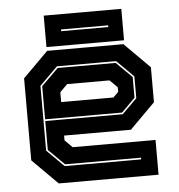

<svg xmlns="http://www.w3.org/2000/svg" viewBox="-50 -732 727 779"><g transform="rotate(-5 313.0 -342.0)"><path d="M468.5 -540 571.5 -437V-294.5L468.5 -191.5H196.5V-172L227 -141.5H564.5V0H158L55 -103V-437L158 -540ZM430.5 -467 494.5 -404V-319.5L439 -264H125.5V-399L194.5 -467ZM433 -474H192L118.5 -401V-137L188 -68H499.5V-75H190.5L125.5 -139V-257H441L501.5 -317V-406ZM399.5 -398.5H227L196.5 -368V-328H409.5L430.5 -349V-368ZM156.5 -555.5V-683.5H472.5V-555.5ZM221.5 -614.5H413.5V-621.5H221.5Z"/></g></svg>

Font: Tourney Thin ExtraBold
Style: Regular
Weight: 800
Version: Version 1.015